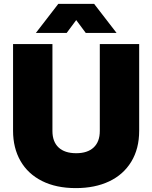

<svg xmlns="http://www.w3.org/2000/svg" viewBox="-20 -955 781 985"><path d="M47 -284V-729H249V-283Q249 -228 280.5 -198.5Q312 -169 371 -169Q429 -169 460.5 -198.5Q492 -228 492 -283V-729H694V-284Q694 -192 653.5 -125.5Q613 -59 540 -24.5Q467 10 369 10Q268 10 195.5 -26.5Q123 -63 85 -129.5Q47 -196 47 -284ZM279 -935H463L578 -786H420L371 -852L322 -786H164Z"/></svg>

Font: Mona Sans Black
Style: Regular
Weight: 900
Designer: Deni Anggara
Foundry: GitHub
Version: Version 2.000